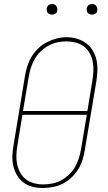

<svg xmlns="http://www.w3.org/2000/svg" viewBox="-20 -932 540 960"><path d="M195 8Q169 8 143.5 2Q118 -4 98 -19Q78 -34 65 -56Q52 -78 46.5 -103Q41 -128 42 -155Q43 -182 48 -208L105 -553Q109 -578 117 -602.5Q125 -627 138.5 -649.5Q152 -672 171.5 -690.5Q191 -709 214.5 -721Q238 -733 263 -739.5Q288 -746 313 -746Q340 -746 365 -738.5Q390 -731 410.5 -716Q431 -701 444 -679Q457 -657 462.5 -632Q468 -607 467 -580.5Q466 -554 462 -527L404 -182Q400 -157 392.5 -132.5Q385 -108 371 -85.5Q357 -63 337.5 -44.5Q318 -26 294.5 -14Q271 -2 245.5 3Q220 8 195 8ZM417 -377 442 -530Q446 -554 447 -578Q448 -602 443.5 -624.5Q439 -647 428 -667Q417 -687 398.5 -700.5Q380 -714 357.5 -719.5Q335 -725 311 -725Q288 -725 265.5 -720Q243 -715 222 -703.5Q201 -692 183.5 -675Q166 -658 154 -637.5Q142 -617 135 -595Q128 -573 124 -550L95 -377ZM196 -10Q219 -10 242 -14.5Q265 -19 286 -30.5Q307 -42 325 -59Q343 -76 355 -97Q367 -118 374 -140Q381 -162 385 -185L414 -358H92L67 -205Q63 -182 62 -158Q61 -134 65.5 -111.5Q70 -89 81 -69Q92 -49 109.5 -35.5Q127 -22 149.5 -16Q172 -10 196 -10ZM440 -859Q434 -859 428 -861Q422 -863 418.5 -868Q415 -873 414 -879Q413 -885 414 -891Q415 -896 417.5 -900Q420 -904 423.5 -906.5Q427 -909 431.5 -910.5Q436 -912 440 -912Q447 -912 452.5 -909.5Q458 -907 461.5 -902Q465 -897 466 -891Q467 -885 466 -879Q466 -874 463.5 -870Q461 -866 457 -863.5Q453 -861 449 -860Q445 -859 440 -859ZM240 -859Q234 -859 228 -861Q222 -863 218.5 -868Q215 -873 214 -879Q213 -885 214 -891Q215 -896 217.5 -900Q220 -904 223.5 -906.5Q227 -909 231.5 -910.5Q236 -912 240 -912Q247 -912 252.5 -909.5Q258 -907 261.5 -902Q265 -897 266 -891Q267 -885 266 -879Q266 -874 263.5 -870Q261 -866 257 -863.5Q253 -861 249 -860Q245 -859 240 -859Z"/></svg>

Font: Iosevka Slab Thin Oblique
Style: Regular
Weight: 100
Italic angle: -9°
Monospace: yes
Designer: Belleve Invis
Foundry: Belleve Invis
Version: Version 11.1.0; ttfautohint (v1.8.3)